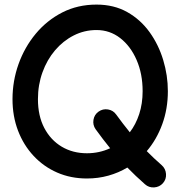

<svg xmlns="http://www.w3.org/2000/svg" viewBox="-20 -733 785 840"><path d="M360.4 47.9Q289.6 47.9 230.2 22Q170.9 -3.9 127 -51Q83 -98.1 58.8 -161.4Q34.7 -224.6 34.7 -299.3Q34.7 -378.4 61 -452.4Q87.4 -526.4 136.2 -585.2Q185.1 -644 252.4 -678.5Q319.8 -712.9 402.3 -712.9Q478.5 -712.9 536.6 -680.2Q594.7 -647.5 634.3 -592.5Q673.8 -537.6 694.1 -470.2Q714.4 -402.8 714.4 -334Q714.4 -256.8 689.9 -189.7Q665.5 -122.6 622.1 -71.8Q652.3 -41 687.5 -10.3Q704.6 4.9 706.3 28.1Q708 51.3 692.9 68.4Q677.7 85.4 654.5 86.9Q631.3 88.4 614.3 73.2Q573.2 37.1 537.1 0Q499 22.9 454.3 35.4Q409.7 47.9 360.4 47.9ZM360.4 -62.5Q414.6 -62.5 461.9 -84.5Q431.2 -122.1 398.4 -167.5Q385.3 -186 388.9 -208.7Q392.6 -231.4 411.1 -244.6Q429.7 -257.8 452.4 -254.2Q475.1 -250.5 488.3 -231.9Q503.4 -210.9 518.3 -191.7Q533.2 -172.4 547.9 -154.3Q574.2 -188.5 589.1 -234.1Q604 -279.8 604 -334Q604 -410.2 577.6 -470.7Q551.3 -531.2 505.9 -566.4Q460.4 -601.6 402.3 -601.6Q349.1 -601.6 302.5 -577.9Q255.9 -554.2 220.7 -512.7Q185.5 -471.2 165.8 -416.5Q146 -361.8 146 -299.3Q146 -226.1 173.8 -173.1Q201.7 -120.1 250 -91.3Q298.3 -62.5 360.4 -62.5Z"/></svg>

Font: Mikhak-DS2-FD SemiBold
Style: Regular
Weight: 600
Designer: Amin Abedi
Version: Version 3.2